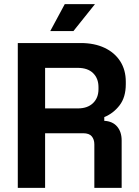

<svg xmlns="http://www.w3.org/2000/svg" viewBox="-20 -908 672 928"><path d="M66 0V-700H370Q436 -700 485 -677Q534 -654 561 -612Q588 -570 588 -513V-501Q588 -438 558 -399Q528 -360 484 -342V-324Q524 -322 546 -296.5Q568 -271 568 -229V0H436V-210Q436 -234 423.5 -249Q411 -264 382 -264H198V0ZM198 -384H356Q403 -384 429.5 -409.5Q456 -435 456 -477V-487Q456 -529 430 -554.5Q404 -580 356 -580H198ZM223 -758 293 -888H439L335 -758Z"/></svg>

Font: Space 7353
Style: Regular
Weight: 400
Designer: Christine Claussen + Ruben Lyon  (Space 7353)
Version: Version 1.000;FEAKit 1.0